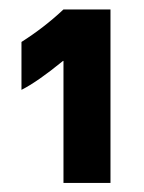

<svg xmlns="http://www.w3.org/2000/svg" viewBox="-20 -829 312 415"><path d="M117.2 -808.6H218.8V-433.6H117.2V-697.3H116.2Q60.5 -651.9 26.4 -634.8V-738.3Q76.2 -770 117.2 -808.6Z"/></svg>

Font: Wanted Sans ExtraBold
Style: Regular
Weight: 800
Designer: Original Design by Kil Hyung-jin and Kang Hanbin, Wanted Lab, Inc; Hangeul from Source Han Sans by Jang Soo-young and Ka
Foundry: Wanted Lab, Inc.
Version: Version 1.003